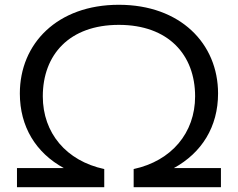

<svg xmlns="http://www.w3.org/2000/svg" viewBox="-20 -783 994 803"><path d="M477 -763C220 -763 63 -601 63 -392C63 -253 130 -144 247 -80H51V0H416V-76C257 -110 159 -227 159 -380C159 -554 270 -679 477 -679C684 -679 796 -554 796 -380C796 -227 697 -110 539 -76V0H904V-80H707C824 -144 892 -253 892 -392C892 -601 734 -763 477 -763Z"/></svg>

Font: Bounded Light
Style: Regular
Weight: 300
Designer: Vlad Churkin
Version: Version 3.0